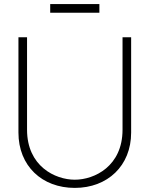

<svg xmlns="http://www.w3.org/2000/svg" viewBox="-20 -902 730 937"><path d="M225 -840H465V-882H225ZM345 15C505 15 620 -93 620 -255V-720H578V-269C578 -91 441 -25 345 -25C249 -25 112 -91 112 -269V-720H70V-255C70 -92 185 15 345 15Z"/></svg>

Font: Hauora ExtraLight
Style: Regular
Weight: 200
Designer: Mikhail Sharanda
Foundry: WCYS & Co.
Version: Version 1.010